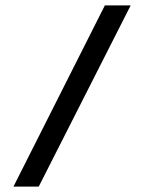

<svg xmlns="http://www.w3.org/2000/svg" viewBox="-20 -650 536 714"><path d="M30 44 370 -630H466L124 44Z"/></svg>

Font: Smooch Sans Black
Style: Regular
Weight: 900
Designer: Robert E. Leuschke
Foundry: Robert E. Leuschke
Version: Version 1.010; ttfautohint (v1.8.3)